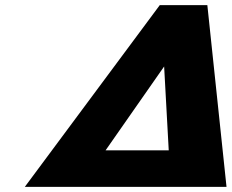

<svg xmlns="http://www.w3.org/2000/svg" viewBox="-20 -731 906 751"><path d="M77 0H866L791 -711H605ZM393 -143 622 -471 640 -143Z"/></svg>

Font: Asimov Pro
Style: UltObl
Weight: 900
Designer: Google
Version: Version 2.000980; 2014